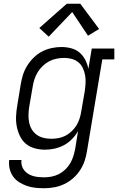

<svg xmlns="http://www.w3.org/2000/svg" viewBox="-20 -788 640 1021"><path d="M215 213Q191 213 167.5 210.5Q144 208 122.5 200.5Q101 193 82 181Q63 169 50 151Q37 133 31.5 110Q26 87 29 63H94Q92 78 96 92.5Q100 107 109 118Q118 129 130 136.5Q142 144 156 148Q170 152 185 153.5Q200 155 215 155Q235 155 255 151Q275 147 293.5 137.5Q312 128 327.5 113Q343 98 353.5 80Q364 62 370 42.5Q376 23 380 3L395 -91Q382 -68 362.5 -48Q343 -28 319 -15.5Q295 -3 269.5 2.5Q244 8 219 8Q191 8 164 0.5Q137 -7 117 -24Q97 -41 85.5 -65.5Q74 -90 69 -116.5Q64 -143 65.5 -171.5Q67 -200 72 -228L90 -338Q94 -364 102 -389.5Q110 -415 124.5 -438.5Q139 -462 159.5 -482Q180 -502 204.5 -514.5Q229 -527 255 -532.5Q281 -538 307 -538Q334 -538 359.5 -531Q385 -524 403.5 -508Q422 -492 433.5 -469.5Q445 -447 450 -422L468 -530H588V-472H524L443 13Q439 40 430.5 66Q422 92 406.5 116Q391 140 369 159.5Q347 179 321.5 191Q296 203 269 208Q242 213 215 213ZM252 -50Q271 -50 290.5 -53.5Q310 -57 327.5 -66Q345 -75 360.5 -89.5Q376 -104 386.5 -121Q397 -138 403 -157Q409 -176 412 -195L431 -305Q434 -326 435 -347Q436 -368 432.5 -388Q429 -408 420.5 -426Q412 -444 397 -456.5Q382 -469 362.5 -474.5Q343 -480 322 -480Q301 -480 281 -476Q261 -472 242.5 -462.5Q224 -453 208 -438Q192 -423 181 -405Q170 -387 163.5 -367.5Q157 -348 154 -328L135 -218Q132 -198 131.5 -177Q131 -156 135 -136.5Q139 -117 149 -100Q159 -83 175 -71.5Q191 -60 211 -55Q231 -50 252 -50ZM239 -593 189 -639 335 -768H407L507 -634L448 -598L364 -724Z"/></svg>

Font: Iosevka Curly Slab LtEx
Style: Italic
Weight: 300
Width: 7
Italic angle: -9°
Monospace: yes
Designer: Belleve Invis
Foundry: Belleve Invis
Version: Version 11.1.0; ttfautohint (v1.8.3)